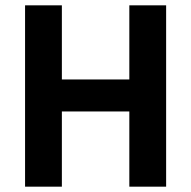

<svg xmlns="http://www.w3.org/2000/svg" viewBox="-20 -700 717 720"><path d="M74 0V-680H212V-402H465V-680H603V0H465V-282H212V0Z"/></svg>

Font: Titillium Web
Style: Bold
Weight: 700
Designer: Mohamed Gaber, Accademia di Belle Arti di Urbino
Foundry: Kief Type Foundry, Accademia di Belle Arti di Urbino
Version: Version 3.000